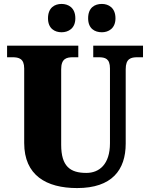

<svg xmlns="http://www.w3.org/2000/svg" viewBox="-20 -946 762 976"><path d="M498 -782C531 -782 567 -801 567 -853C567 -907 531 -926 498 -926C461 -926 428 -907 428 -853C428 -801 461 -782 498 -782ZM293 -782C327 -782 363 -801 363 -853C363 -907 327 -926 293 -926C258 -926 224 -907 224 -853C224 -801 258 -782 293 -782ZM372 10C549 10 619 -82 619 -216V-594C619 -648 645 -655 679 -655H707V-714H454V-655H481C515 -655 539 -648 539 -598V-218C539 -110 484 -67 419 -67C337 -67 291 -100 291 -210V-594C291 -648 318 -655 351 -655H378V-714H16V-655H43C76 -655 103 -648 103 -598V-219C103 -55 215 10 372 10Z"/></svg>

Font: Noto Serif Tamil SemiCondensed Black
Style: Regular
Weight: 900
Width: 4
Designer: Indian Type Foundry, Tom Grace, and the Monotype Design Team
Foundry: Monotype Imaging Inc.
Version: Version 2.004